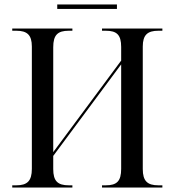

<svg xmlns="http://www.w3.org/2000/svg" viewBox="-20 -842 783 862"><path d="M237 -802H505V-822H237ZM35 0H305V-10H289C239 -10 219 -29 219 -83V-142L524 -553V-84C524 -29 505 -10 455 -10H438V0H709V-10H691C642 -10 621 -29 621 -83V-633C621 -685 642 -704 691 -704H709V-714H438V-704H455C505 -704 524 -685 524 -631V-570L219 -159V-630C219 -685 239 -704 289 -704H305V-714H35V-704H53C102 -704 123 -685 123 -633V-84C123 -29 102 -10 53 -10H35Z"/></svg>

Font: Noto Serif Display SemiCondensed
Style: Regular
Weight: 400
Width: 4
Designer: Monotype Design Team
Foundry: Monotype Imaging Inc.
Version: Version 2.009